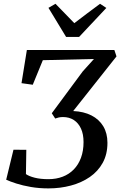

<svg xmlns="http://www.w3.org/2000/svg" viewBox="-20 -1014 651 1040"><path d="M242.5 6.5Q192 6.5 147.2 -1.2Q102.5 -9 68.2 -20Q34 -31 13.5 -40.5L53 -203L122.5 -202.5L120.5 -71Q136.5 -59.5 167.8 -51.5Q199 -43.5 242.5 -43.5Q284.5 -43.5 319.2 -56.8Q354 -70 379.2 -95.8Q404.5 -121.5 418.5 -159Q432.5 -196.5 432.5 -244.5Q432.5 -287 418.8 -317.2Q405 -347.5 380 -363.8Q355 -380 321 -380Q309 -380 298.5 -377.8Q288 -375.5 279 -372L260.5 -400.5L428 -627L489 -694.5L212 -688L157.5 -555L96.5 -563.5L125.5 -743H599.5L611 -708.5L376.5 -412.5Q433.5 -410 475.2 -388.8Q517 -367.5 539.5 -329.8Q562 -292 562 -240.5Q562 -178.5 536.5 -132.2Q511 -86 466.5 -55.2Q422 -24.5 364.2 -9Q306.5 6.5 242.5 6.5ZM338 -814 242.5 -971.5 280.5 -993.5Q306 -967.5 331.5 -941.2Q357 -915 382.5 -888.5Q416.5 -915 451.5 -941Q486.5 -967 522 -993.5L556 -971L408.5 -814Z"/></svg>

Font: Merriweather 36pt Medium
Style: Italic
Weight: 500
Italic angle: -7.8°
Version: Version 2.101